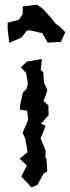

<svg xmlns="http://www.w3.org/2000/svg" viewBox="-20 -770 302 829"><path d="M109 -639 162 -627 186 -586 243 -589 262 -631 237 -656 220 -668 202 -691 163 -734 139 -750 78 -742V-709L62 -685L13 -672V-646L20 -585L73 -608L96 -638ZM65 -85 96 -55 72 -8 116 39 141 29 169 -22 184 -29 181 -83 176 -91 177 -120 155 -174 160 -183 177 -227 157 -236 190 -273 189 -315 168 -334 180 -366 184 -382 170 -413 167 -458 156 -468 161 -515 96 -504 70 -479 93 -455 100 -409 95 -386 79 -371 67 -317V-296L97 -292L102 -254L78 -197L79 -193L89 -172L99 -113L87 -103Z"/></svg>

Font: チョークS
Style: Regular
Weight: 400
Designer: [Stick] Fontworks Inc.
Foundry: [Stick] Fontworks Inc.
Version: Version 1.200;FEAKit 1.0